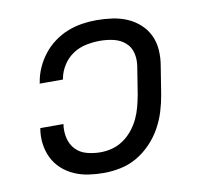

<svg xmlns="http://www.w3.org/2000/svg" viewBox="-65 -599 730 678"><g transform="rotate(-10 300.0 -260.0)"><path d="M255 8Q227 8 200 4Q173 0 148.5 -11Q124 -22 105 -39.5Q86 -57 74.5 -80.5Q63 -104 59.5 -131.5Q56 -159 61 -187H144Q140 -162 145.5 -137.5Q151 -113 167 -96Q183 -79 207 -72.5Q231 -66 256 -66Q277 -66 298 -71.5Q319 -77 338 -90Q357 -103 371.5 -121Q386 -139 395.5 -159Q405 -179 410.5 -200Q416 -221 420 -242L436 -342Q440 -367 434.5 -390Q429 -413 411.5 -428Q394 -443 370.5 -448.5Q347 -454 322 -454Q298 -454 272.5 -449Q247 -444 225 -429.5Q203 -415 188.5 -392Q174 -369 170 -344L169 -342H86L87 -346Q91 -372 102 -397Q113 -422 130 -444Q147 -466 170 -483Q193 -500 218.5 -510Q244 -520 270 -524Q296 -528 322 -528Q351 -528 379 -524Q407 -520 431.5 -509.5Q456 -499 476 -481Q496 -463 507.5 -439Q519 -415 521 -386.5Q523 -358 518 -330L502 -230Q497 -200 488 -170.5Q479 -141 463.5 -113Q448 -85 425 -61Q402 -37 374.5 -21Q347 -5 316 1.5Q285 8 255 8Z"/></g></svg>

Font: Iosevka Aile
Style: Italic
Weight: 400
Italic angle: -9°
Designer: Belleve Invis
Foundry: Belleve Invis
Version: Version 28.0.1; ttfautohint (v1.8.4)